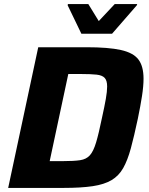

<svg xmlns="http://www.w3.org/2000/svg" viewBox="-20 -919 730 939"><path d="M20 0 167 -688H403Q510 -688 571 -674.5Q632 -661 657 -628Q682 -595 682 -534Q682 -498 674.5 -449.5Q667 -401 654 -338Q636 -253 620 -194Q604 -135 582.5 -97Q561 -59 525.5 -38Q490 -17 433.5 -8.5Q377 0 291 0ZM223 -131H288Q341 -131 371.5 -135.5Q402 -140 419.5 -159.5Q437 -179 450 -222.5Q463 -266 479 -344Q491 -398 497.5 -435Q504 -472 504 -496Q504 -525 492 -538Q480 -551 452 -554Q424 -557 378 -557H314ZM378 -754 311 -893 312 -899H412L463 -816L541 -899H651L649 -893L528 -754Z"/></svg>

Font: Saira
Style: Bold Italic
Weight: 700
Italic angle: -12°
Designer: Hector Gatti with collaboration of the Omnibus-Type team
Foundry: Omnibus-Type
Version: Version 1.100; ttfautohint (v1.8.3)